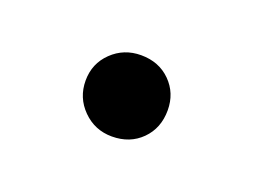

<svg xmlns="http://www.w3.org/2000/svg" viewBox="-36 -424 278 211"><g transform="rotate(20 103.5 -318.5)"><path d="M151 -319Q151 -298 137.5 -284.5Q124 -271 103 -271Q83 -271 69 -285Q55 -299 55 -319Q55 -339 69 -352.5Q83 -366 103 -366Q124 -366 137.5 -352.5Q151 -339 151 -319Z"/></g></svg>

Font: Fira Sans Light
Style: Regular
Weight: 300
Designer: bBox Type GmbH & Carrois Corporate GbR & Edenspiekermann AG
Foundry: bBox Type GmbH & Carrois Corporate GbR & Edenspiekermann AG
Version: Version 4.301